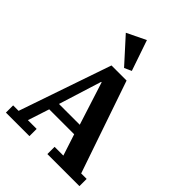

<svg xmlns="http://www.w3.org/2000/svg" viewBox="-271 -1108 1241 1241"><g transform="rotate(45 349.5 -488.0)"><path d="M14 -66H64L281 -698H419L636 -66H686V0H393V-66H473L425 -213H197L149 -66H229V0H14ZM217 -282H407L313 -576H309ZM197 -913 327 -976 399 -766 350 -744Z"/></g></svg>

Font: IBM Plex Serif
Style: Bold
Weight: 700
Designer: Mike Abbink, Paul van der Laan, Pieter van Rosmalen
Foundry: Bold Monday
Version: Version 2.008